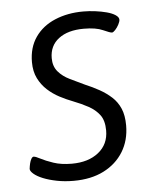

<svg xmlns="http://www.w3.org/2000/svg" viewBox="-44 -568 501 613"><g transform="rotate(-5 206.5 -261.0)"><path d="M168 7Q139 7 114 2Q89 -3 70.5 -10.5Q52 -18 41.5 -27Q31 -36 31 -43Q32 -52 34 -60.5Q36 -69 39.5 -75Q43 -81 47 -81Q53 -81 68 -73Q83 -65 108 -56.5Q133 -48 167 -48Q220 -48 252.5 -74Q285 -100 285 -144Q285 -176 271.5 -194Q258 -212 236 -224Q214 -236 188 -246Q167 -254 146 -265Q125 -276 107.5 -292Q90 -308 79 -330Q68 -352 68 -382Q68 -429 91 -462Q114 -495 154.5 -512Q195 -529 245 -529Q264 -529 283.5 -526.5Q303 -524 320 -519.5Q337 -515 347.5 -508Q358 -501 358 -493Q358 -487 353 -477.5Q348 -468 341.5 -461Q335 -454 331 -454Q325 -454 303 -464Q281 -474 242 -474Q191 -474 161.5 -451.5Q132 -429 132 -389Q132 -363 146.5 -346Q161 -329 184 -318Q207 -307 230 -296Q254 -286 275.5 -274Q297 -262 314 -246.5Q331 -231 340.5 -209Q350 -187 350 -155Q350 -107 327.5 -70.5Q305 -34 264.5 -13.5Q224 7 168 7Z"/></g></svg>

Font: Asap Light
Style: Italic
Weight: 300
Italic angle: -6°
Designer: Pablo Cosgaya
Foundry: Omnibus-Type
Version: Version 3.001